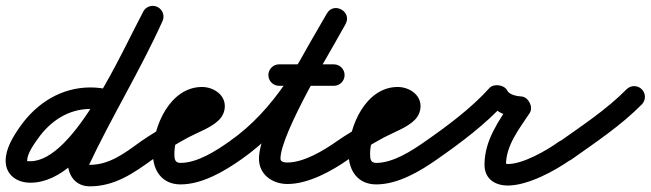

<svg xmlns="http://www.w3.org/2000/svg" viewBox="-49 -602 2271 670"><path d="M338.6 -287.2C338.6 -287.2 338.6 -287.2 338.6 -287.2C314.5 -293.6 292 -296.9 266.9 -296.9C165 -296.9 79.1 -242.6 21.3 -160.6C-2.4 -126.9 -29.3 -84 -29.3 -41.2C-29.3 8.9 10.5 35.6 57 35.6C263.7 35.6 427.3 -358.9 517 -526.3C526.8 -544.5 520 -567.3 501.7 -577C483.5 -586.8 460.7 -580 451 -561.7C451 -561.7 451 -561.7 451 -561.7C377.9 -425.5 210.2 -39.4 57 -39.4C41 -39.4 45.7 -40.5 45.7 -41.2C45.7 -65.9 69.3 -98.4 82.7 -117.4C126.3 -179.4 189.5 -221.9 266.9 -221.9C285.6 -221.9 301.6 -219.5 319.4 -214.8C339.4 -209.4 359.9 -221.4 365.2 -241.4C370.6 -261.4 358.6 -281.9 338.6 -287.2ZM449.8 -559.4C449.8 -559.4 449.8 -559.4 449.8 -559.4C372 -386.8 271.6 -224.5 191.2 -52.9C190.9 -52.4 190 -48.7 189.2 -45C188.4 -41.3 187.6 -37.6 187.6 -37C187.6 10 214.1 48.2 264.6 48.2C352.1 48.2 417.5 1.9 484.9 -46.6C501.7 -58.7 505.5 -82.1 493.4 -98.9C481.3 -115.7 457.9 -119.5 441.1 -107.4C441.1 -107.4 441.1 -107.4 441.1 -107.4C387.7 -69 334.2 -26.8 264.6 -26.8C262.1 -26.8 262.6 -21 262.6 -37C262.6 -37.6 261.6 -33.3 260.7 -29.1C259.7 -24.8 258.8 -20.5 259.1 -21.1C339.6 -193 440.2 -355.7 518.2 -528.6C526.7 -547.5 518.3 -569.7 499.4 -578.2C480.5 -586.7 458.3 -578.3 449.8 -559.4Z M484.5 -46.2C484.5 -46.2 484.5 -46.2 484.5 -46.2C524.1 -73.9 565.1 -99.5 607.7 -122.3C641.3 -140.3 688.3 -156.3 715.3 -183.5C728.3 -196.7 735.5 -213.4 735.5 -232C735.5 -273.6 693.6 -298.5 656 -298.5C544.7 -298.5 484.5 -161.6 484.5 -66C484.5 -6.4 516.8 41.5 581 41.5C656.6 41.5 733.9 -4.3 793.6 -46.3C810.5 -58.3 814.6 -81.6 802.7 -98.6C790.7 -115.5 767.4 -119.6 750.4 -107.7C704.8 -75.6 639.5 -33.5 581 -33.5C560.5 -33.5 559.5 -48.1 559.5 -66C559.5 -116.7 591.9 -223.5 656 -223.5C662.4 -223.5 665.2 -218.4 662.3 -224.1C661.8 -225.1 660.5 -241.9 660.5 -232C660.5 -230.7 661.1 -234.6 661.7 -235.7C663 -238.2 659.5 -234.3 658.7 -233.7C654.8 -231 650.6 -228.6 646.4 -226.4C576.1 -188.2 507.7 -153.9 441.5 -107.8C424.6 -95.9 420.4 -72.5 432.2 -55.5C444.1 -38.6 467.5 -34.4 484.5 -46.2Z M793.5 -46.2C793.5 -46.2 793.5 -46.2 793.5 -46.2C966.7 -167.1 1054.9 -337.7 1156.6 -517.5C1168.9 -539.3 1158.8 -559.4 1142.5 -568.6C1126.1 -577.9 1103.7 -576.2 1091.4 -554.5C1035.5 -455.7 854.7 -160.9 854.7 -48.3C854.7 7.8 902 40.1 954.3 40.1C1027.6 40.1 1109.3 -5.5 1167.5 -46.3C1184.5 -58.2 1188.6 -81.5 1176.7 -98.5C1164.8 -115.5 1141.5 -119.6 1124.5 -107.7C1124.5 -107.7 1124.5 -107.7 1124.5 -107.7C1080 -76.6 1010.7 -34.9 954.3 -34.9C945.1 -34.9 929.7 -36.2 929.7 -48.3C929.7 -135.9 1111.7 -438.1 1156.6 -517.5C1168.9 -539.3 1158.8 -559.4 1142.5 -568.6C1126.1 -577.9 1103.7 -576.2 1091.4 -554.5C995.7 -385.4 913.3 -221.4 750.5 -107.8C733.6 -95.9 729.4 -72.5 741.2 -55.5C753.1 -38.6 776.5 -34.4 793.5 -46.2ZM925 -302.5C925 -302.5 925 -302.5 925 -302.5C988.7 -302.5 1052.3 -302.5 1116 -302.5C1136.7 -302.5 1153.5 -319.3 1153.5 -340C1153.5 -360.7 1136.7 -377.5 1116 -377.5C1116 -377.5 1116 -377.5 1116 -377.5C1052.3 -377.5 988.7 -377.5 925 -377.5C904.3 -377.5 887.5 -360.7 887.5 -340C887.5 -319.3 904.3 -302.5 925 -302.5Z M1167.5 -46.2C1167.5 -46.2 1167.5 -46.2 1167.5 -46.2C1207.1 -73.9 1248.1 -99.5 1290.7 -122.3C1324.3 -140.3 1371.3 -156.3 1398.3 -183.5C1411.3 -196.7 1418.5 -213.4 1418.5 -232C1418.5 -273.6 1376.6 -298.5 1339 -298.5C1227.7 -298.5 1167.5 -161.6 1167.5 -66C1167.5 -6.4 1199.8 41.5 1264 41.5C1339.6 41.5 1416.9 -4.3 1476.6 -46.3C1493.5 -58.3 1497.6 -81.6 1485.7 -98.6C1473.7 -115.5 1450.4 -119.6 1433.4 -107.7C1387.8 -75.6 1322.5 -33.5 1264 -33.5C1243.5 -33.5 1242.5 -48.1 1242.5 -66C1242.5 -116.7 1274.9 -223.5 1339 -223.5C1345.4 -223.5 1348.2 -218.4 1345.3 -224.1C1344.8 -225.1 1343.5 -241.9 1343.5 -232C1343.5 -230.7 1344.1 -234.6 1344.7 -235.7C1346 -238.2 1342.5 -234.3 1341.7 -233.7C1337.8 -231 1333.6 -228.6 1329.4 -226.4C1259.1 -188.2 1190.7 -153.9 1124.5 -107.8C1107.6 -95.9 1103.4 -72.5 1115.2 -55.5C1127.1 -38.6 1150.5 -34.4 1167.5 -46.2Z M1476.4 -46.2C1476.4 -46.2 1476.4 -46.2 1476.4 -46.2C1558.7 -103.4 1647.9 -170.2 1714.9 -245C1722.3 -253.2 1704.4 -260.2 1686 -262.8C1667.6 -265.3 1648.5 -263.3 1653.3 -253.5C1674 -211.4 1721.6 -192.9 1766 -190.6C1778.5 -189.9 1774.7 -209.7 1766 -227C1757.2 -244.3 1743.6 -259.1 1736.7 -248.7C1691.7 -180.5 1641.7 -112.9 1641.7 -27.1C1641.7 21.7 1677.6 45.4 1723.1 45.4C1793.9 45.4 1888.7 -6.3 1944.9 -46.5C1961.7 -58.6 1965.5 -82 1953.5 -98.9C1941.4 -115.7 1918 -119.5 1901.1 -107.5C1901.1 -107.5 1901.1 -107.5 1901.1 -107.5C1858.8 -77.1 1776.6 -29.6 1723.1 -29.6C1719.8 -29.6 1709.6 -32.8 1713.3 -29.7C1716.2 -27.2 1716.7 -21.8 1716.7 -27.1C1716.7 -95.2 1763.4 -153 1799.3 -207.3C1806.2 -217.8 1805.2 -232 1799.3 -243.8C1793.3 -255.5 1782.6 -264.8 1770 -265.4C1754.7 -266.3 1728.3 -271.1 1720.7 -286.5C1715.8 -296.4 1704.1 -302.6 1691.7 -304.3C1679.4 -306.1 1666.4 -303.2 1659.1 -295C1596 -224.7 1511.1 -161.7 1433.6 -107.8C1416.6 -96 1412.4 -72.6 1424.2 -55.6C1436 -38.6 1459.4 -34.4 1476.4 -46.2Z M1892.4 -53.9C1904.4 -37.1 1927.8 -33.1 1944.7 -45.1C2028.7 -104.8 2118.3 -164.1 2190.7 -237.7C2205.3 -252.5 2205.1 -276.2 2190.3 -290.7C2175.5 -305.3 2151.8 -305.1 2137.3 -290.3C2137.3 -290.3 2137.3 -290.3 2137.3 -290.3C2068 -219.9 1981.6 -163.3 1901.3 -106.2C1884.4 -94.2 1880.4 -70.8 1892.4 -53.9Z"/></svg>

Font: FRB American Cursive Extrabold
Style: Bold Italic
Weight: 800
Italic angle: -25°
Version: Version 2.0;Modular Font Editor K font №1